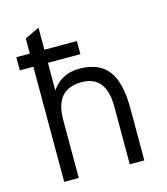

<svg xmlns="http://www.w3.org/2000/svg" viewBox="-108 -807 777 891"><g transform="rotate(-15 280.0 -361.0)"><path d="M90 0V-553H25V-616H90V-689L160 -722V-616H316V-553H160V-420Q206 -489 293 -489Q387 -489 431 -432Q475 -375 475 -249V0H405V-278Q405 -426 287 -426Q160 -426 160 -280V0Z"/></g></svg>

Font: Overpass Light
Style: Regular
Weight: 300
Designer: Delve Withrington, Thomas Jockin
Foundry: Delve Fonts
Version: Version 3.000;DELV;Overpass